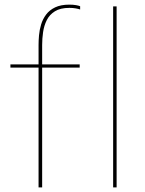

<svg xmlns="http://www.w3.org/2000/svg" viewBox="-20 -809 628 829"><path d="M146.5 0V-517H25V-531H146.5V-615Q146.5 -634 148.5 -657Q150.5 -680 157.5 -703.2Q164.5 -726.5 179 -746Q193.5 -765.5 218 -777.2Q242.5 -789 279.5 -789Q295.5 -789 308.2 -786.8Q321 -784.5 326 -782V-768Q319.5 -770.5 306.8 -772.8Q294 -775 279.5 -775Q240.5 -775 217 -760.2Q193.5 -745.5 181.8 -721.8Q170 -698 166 -670Q162 -642 162 -615V-531H324V-517H162V0ZM483.5 -781.5V0H468.5V-781.5Z"/></svg>

Font: Epilogue Thin
Style: Regular
Weight: 250
Designer: Tyler Finck
Foundry: Etcetera Type Co
Version: Version 2.111